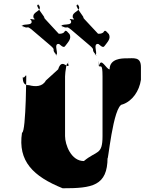

<svg xmlns="http://www.w3.org/2000/svg" viewBox="-20 -1138 832 1030"><path d="M657 -825C634 -825 568 -824 568 -766C550 -766 522 -834 512 -785C512 -785 510 -842 510 -784C519 -774 530 -804 530 -728V-408C530 -304 499 -332 430 -274C361 -274 329 -362 329 -408V-728C329 -746 339 -832 348 -784C348 -784 347 -843 347 -785C337 -776 310 -824 292 -766L226 -706C208 -672 169 -672 136 -681C113 -681 102 -690 102 -724C111 -714 121 -746 121 -728C121 -786 121 -426 98 -426C75 -273 158 -192 316 -128C474 -128 557 -140 557 -293C557 -242 586 -578 638 -578C690 -596 727 -649 736 -710V-778C736 -835 698 -825 657 -825ZM332 -894C325 -884 321 -881 297 -902C262 -908 301 -838 278 -846C254 -866 302 -824 280 -847C252 -878 286 -864 248 -896C224 -916 178 -955 154 -976C117 -1007 138 -978 101 -998C77 -1018 125 -974 101 -995C89 -1016 162 -994 148 -1028C124 -1048 184 -1021 160 -1042C150 -1080 213 -1074 188 -1112C164 -1132 209 -1091 185 -1112C161 -1115 227 -1039 218 -1043C194 -1063 322 -931 298 -952C282 -964 302 -950 322 -963C332 -976 332 -979 353 -955C365 -931 346 -913 332 -894ZM543 -894C536 -884 532 -881 508 -902C473 -908 511 -838 488 -846C464 -866 514 -824 492 -847C464 -878 497 -864 459 -896C435 -916 389 -955 365 -976C328 -1007 349 -978 312 -998C288 -1018 336 -974 312 -995C300 -1016 374 -994 360 -1028C336 -1048 395 -1021 371 -1042C361 -1080 424 -1074 399 -1112C375 -1132 420 -1091 396 -1112C372 -1115 437 -1039 428 -1043C404 -1063 533 -931 509 -952C493 -964 513 -950 533 -963C543 -976 543 -979 564 -955C576 -931 557 -913 543 -894Z"/></svg>

Font: Hussar Przerywany
Style: Regular
Weight: 400
Foundry: Cannot Into Space Fonts
Version: Version 0.982